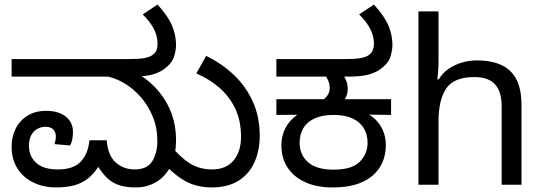

<svg xmlns="http://www.w3.org/2000/svg" viewBox="-20 -810 2388 842"><path d="M226 12Q170 12 125.5 -10Q81 -32 56 -72Q31 -112 31 -167Q31 -211 49 -246.5Q67 -282 101 -303Q135 -324 183 -324Q236 -324 268 -299Q300 -274 300 -231Q300 -215 297 -199Q294 -183 287 -172L219 -178Q221 -184 223 -193.5Q225 -203 225 -210Q225 -232 213 -243Q201 -254 180 -254Q149 -254 128 -232.5Q107 -211 107 -170Q107 -125 138.5 -96Q170 -67 234 -67Q303 -67 335 -102Q367 -137 372 -195H448Q453 -128 487.5 -97.5Q522 -67 570 -67Q626 -67 648 -103.5Q670 -140 670 -191Q670 -250 649.5 -299.5Q629 -349 595 -387Q561 -425 520 -448Q479 -471 438 -477L591 -483Q642 -451 678 -407Q714 -363 733 -310.5Q752 -258 752 -198Q752 -126 727.5 -79.5Q703 -33 663 -10.5Q623 12 577 12Q526 12 494 -1Q462 -14 440 -39.5Q418 -65 396 -101L427 -105Q401 -57 371.5 -32Q342 -7 306.5 2.5Q271 12 226 12ZM31 -474V-551H541Q595 -551 617 -556Q639 -561 649 -569Q663 -579 667 -591.5Q671 -604 671 -618Q671 -651 655 -682.5Q639 -714 606 -747L671 -790Q718 -738 735 -696.5Q752 -655 752 -612Q752 -593 744.5 -565.5Q737 -538 711 -516Q686 -494 651.5 -484Q617 -474 559 -474ZM908 12Q832 12 775 -26.5Q718 -65 673 -123L724 -177Q766 -124 809.5 -95.5Q853 -67 911 -67Q971 -67 1004 -106Q1037 -145 1037 -210Q1037 -280 1012 -333Q987 -386 943 -424.5Q899 -463 841 -488L884 -565Q952 -532 1005 -482Q1058 -432 1088.5 -365Q1119 -298 1119 -215Q1119 -150 1096 -98.5Q1073 -47 1026 -17.5Q979 12 908 12Z M1439 12Q1369 12 1318.5 -11Q1268 -34 1241 -75.5Q1214 -117 1214 -172Q1214 -204 1224.5 -232Q1235 -260 1256 -282.5Q1277 -305 1308 -321L1322 -307L1192 -306V-375H1400Q1411 -383 1418.5 -395.5Q1426 -408 1426 -424Q1426 -438 1421.5 -451Q1417 -464 1409 -475L1454 -487L1489 -475Q1497 -462 1501 -448Q1505 -434 1505 -423Q1505 -407 1501.5 -395.5Q1498 -384 1492 -375H1695V-306L1561 -308L1576 -318Q1605 -307 1626.5 -286Q1648 -265 1660 -236.5Q1672 -208 1672 -174Q1672 -119 1646 -77Q1620 -35 1568.5 -11.5Q1517 12 1439 12ZM1443 -66Q1523 -66 1557.5 -100.5Q1592 -135 1592 -184Q1592 -221 1575 -248.5Q1558 -276 1525 -291Q1492 -306 1443 -306Q1393 -306 1359.5 -290.5Q1326 -275 1310 -247.5Q1294 -220 1294 -184Q1294 -131 1331 -98.5Q1368 -66 1443 -66ZM1192 -474V-551H1490Q1544 -551 1566 -556Q1588 -561 1598 -569Q1611 -579 1615.5 -591.5Q1620 -604 1620 -618Q1620 -651 1604 -682.5Q1588 -714 1555 -747L1620 -790Q1667 -738 1684 -696.5Q1701 -655 1701 -612Q1701 -593 1693.5 -565.5Q1686 -538 1660 -516Q1635 -494 1600.5 -484Q1566 -474 1508 -474Z M1903 -537Q1903 -518 1901.5 -498Q1900 -478 1898 -462H1904Q1921 -490 1947 -508Q1973 -526 2005 -535.5Q2037 -545 2071 -545Q2136 -545 2179.5 -524.5Q2223 -504 2245 -461Q2267 -418 2267 -349V0H2180V-343Q2180 -408 2151 -440Q2122 -472 2060 -472Q1970 -472 1936.5 -421.5Q1903 -371 1903 -277V0H1815V-760H1903Z"/></svg>

Font: hexkannada15
Style: Book
Weight: 400
Designer: Jelle Bosma - Monotype Design Team
Foundry: Monotype Imaging Inc.
Version: Version 2.003